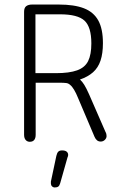

<svg xmlns="http://www.w3.org/2000/svg" viewBox="-20 -616 535 845"><path d="M137 -252H238Q262 -252 272 -250.5Q282 -249 289 -242Q297 -236 306 -221Q315 -206 323 -186L396 -14Q405 7 423 7Q434 7 441.5 -0.5Q449 -8 449 -17Q449 -21 448 -26Q447 -31 444 -36L372 -201Q360 -228 351 -242.5Q342 -257 332 -266Q367 -278 389.5 -298Q412 -318 422.5 -349.5Q433 -381 433 -426Q433 -489 412.5 -526Q392 -563 349.5 -579.5Q307 -596 239 -596H121Q105 -596 95.5 -589Q86 -582 86 -564V-23Q86 -8 93 0Q100 8 111 8Q124 8 130.5 0Q137 -8 137 -23ZM136 -294V-553H244Q322 -553 352 -525Q382 -497 382 -425Q382 -376 368 -347.5Q354 -319 319.5 -306.5Q285 -294 226 -294ZM228 70 204 183Q204 185 204 187.5Q204 190 204 192Q204 199 209 204Q214 209 221 209Q231 209 236.5 205Q242 201 245 190L277 77Q280 71 280 66Q280 57 273.5 51.5Q267 46 253 46Q242 46 236.5 51.5Q231 57 228 70Z"/></svg>

Font: Beiruti Light
Style: Regular
Weight: 300
Designer: Arlette Boutros
Foundry: Boutros
Version: Version 1.41